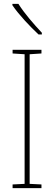

<svg xmlns="http://www.w3.org/2000/svg" viewBox="-20 -1022 278 991"><path d="M75 -1002H44V-995C78 -945 136 -884 179 -844H196V-853C155 -897 108 -950 75 -1002ZM194 -51V-70L133 -73V-742L194 -746V-765H45V-746L107 -742V-73L45 -70V-51Z"/></svg>

Font: Noto Sans Tamil UI Condensed Thin
Style: Regular
Weight: 100
Width: 3
Designer: Jelle Bosma - Monotype Design Team
Foundry: Monotype Imaging Inc.
Version: Version 2.004